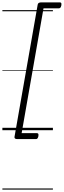

<svg xmlns="http://www.w3.org/2000/svg" viewBox="-20 -1095 537 1615"><path d="M496 -1050Q493 -1036 488 -1030.5Q483 -1025 475 -1025H346L162 25H290Q299 25 302 30.5Q305 36 303 50Q300 64 295 69.5Q290 75 282 75H126Q99 75 102 56L297 -1056Q300 -1075 327 -1075H483Q492 -1075 495 -1069.5Q498 -1064 496 -1050ZM0 490H425V500H0ZM0 -20H425V0H0ZM0 -505H425V-500H0ZM0 -1010H425V-1000H0Z"/></svg>

Font: Playwrite ZA Guides
Style: Regular
Weight: 400
Designer: Veronika Burian, José Scaglione
Foundry: TypeTogether
Version: Version 1.003